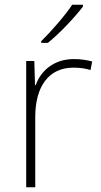

<svg xmlns="http://www.w3.org/2000/svg" viewBox="-20 -786 423 806"><path d="M328 -758V-766H283C255 -723 194 -653 153 -613V-606H181C233 -648 295 -715 328 -758ZM290 -538C207 -538 152 -490 130 -429H127L124 -530H90V0H128V-295C128 -421 183 -502 288 -502C316 -502 337 -499 360 -492L367 -528C344 -534 319 -538 290 -538Z"/></svg>

Font: Noto Sans Meetei Mayek ExtraLight
Style: Regular
Weight: 200
Designer: Monotype Design Team and Neelakash Kshetrimayum
Foundry: Monotype Imaging Inc.
Version: Version 2.002